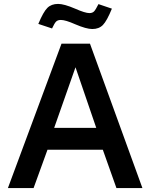

<svg xmlns="http://www.w3.org/2000/svg" viewBox="-20 -951 761 971"><path d="M435.1 -730 700.2 0H568.8L500 -193.8H220.2L149.9 0H20L291 -730ZM173.8 -830.1Q199.2 -891.1 219.5 -911.1Q239.7 -931.2 273.9 -931.2Q304.2 -931.2 359.9 -907.2Q410.6 -884.8 432.1 -884.8Q447.3 -884.8 455.6 -893.3Q463.9 -901.9 478 -930.2L545.9 -907.2Q520.5 -845.2 500.5 -824.7Q480.5 -804.2 446.8 -804.2Q416.5 -804.2 360.8 -828.1Q311 -850.1 288.1 -850.1Q272.5 -850.1 264.2 -842.3Q255.9 -834.5 243.2 -807.1ZM253.9 -304.2H466.8L361.8 -610.8Z"/></svg>

Font: Nacelle SemiBold
Style: Regular
Weight: 600
Designer: Sora Sagano
Foundry: Sora Sagano
Version: Version 1.000;FEAKit 1.0